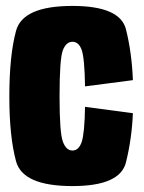

<svg xmlns="http://www.w3.org/2000/svg" viewBox="-20 -623 486 648"><path d="M224.5 5Q57 5 34.2 -78.5Q11.5 -162 11.5 -297Q11.5 -435.5 34.2 -519.2Q57 -603 224.5 -603Q385.5 -603 405.2 -523.8Q425 -444.5 428.5 -352.5L267 -331.5Q265.5 -426.5 255.8 -454.2Q246 -482 224.5 -482Q203 -482 192 -453Q181 -424 181 -297Q181 -176 192 -145.5Q203 -115 224.5 -115Q246 -115 255.8 -144.2Q265.5 -173.5 267 -262.5L428.5 -241Q425 -155.5 405.2 -75.2Q385.5 5 224.5 5Z"/></svg>

Font: Anybody Condensed ExtraBold
Style: Regular
Weight: 800
Width: 3
Designer: Tyler Finck
Foundry: Etcetera Type Company
Version: Version 1.010; ttfautohint (v1.8.3) -l 8 -r 50 -G 200 -x 14 